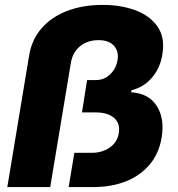

<svg xmlns="http://www.w3.org/2000/svg" viewBox="-20 -757 722 777"><path d="M9.6 0 98 -533.4Q108.7 -597.3 148.6 -642.9Q188.6 -688.6 252 -712.9Q315.3 -737.2 395.6 -737.2Q469.8 -737.2 528.6 -715.2Q587.4 -693.2 617.9 -648.8Q648.4 -604.4 637.1 -537.3Q628.6 -482.2 595.3 -443.2Q562.1 -404.1 512.1 -391.7L510.7 -383.5Q581.7 -379.3 614.3 -328.3Q647 -277.3 634.2 -200.3Q622.9 -134.2 584.5 -89.7Q546.2 -45.1 488.1 -22.5Q430 0 359 0H257.8L280.9 -138.5H349.4Q394.2 -138.5 424.9 -160.5Q455.6 -182.5 460.9 -219.5Q467 -257.8 441.4 -280Q415.8 -302.2 365.4 -302.2H311.8L332.4 -432.9H367.5Q401.3 -432.9 425.4 -455.8Q449.6 -478.7 455.3 -512.1Q462 -548.3 441.6 -571.4Q421.2 -594.5 378.6 -594.5Q334.2 -594.5 304.2 -570Q274.1 -545.5 267 -503.6L183.2 0Z"/></svg>

Font: Inter UI Extra Bold
Style: Italic
Weight: 800
Italic angle: 9.39999°
Designer: Rasmus Andersson
Foundry: rsms
Version: 3.2;8d6f07862